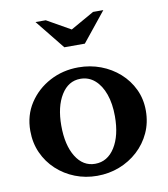

<svg xmlns="http://www.w3.org/2000/svg" viewBox="-88 -874 837 959"><g transform="rotate(-10 330.0 -395.0)"><path d="M328 -540Q388 -540 441 -520Q494 -500 535 -463.5Q576 -427 599.5 -377.5Q623 -328 623 -269Q623 -208 599.5 -157Q576 -106 535 -68.5Q494 -31 441 -10.5Q388 10 328 10Q269 10 216.5 -10.5Q164 -31 123.5 -68.5Q83 -106 60 -157Q37 -208 37 -269Q37 -348 77 -409Q117 -470 183 -505Q249 -540 328 -540ZM328 -482Q267 -482 230.5 -423Q194 -364 194 -268Q194 -169 230.5 -110Q267 -51 328 -51Q391 -51 428.5 -110.5Q466 -170 466 -268Q466 -332 449 -380Q432 -428 401 -455Q370 -482 328 -482ZM381 -651H277L157 -800H209L329 -732L449 -800H501Z"/></g></svg>

Font: Libre Baskerville
Style: Bold
Weight: 700
Designer: Pablo Impallari, Rodrigo Fuenzalida
Foundry: Pablo Impallari, Rodrigo Fuenzalida
Version: Version 1.051; ttfautohint (v1.8.4.7-5d5b)